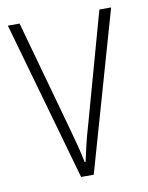

<svg xmlns="http://www.w3.org/2000/svg" viewBox="-66 -579 483 628"><g transform="rotate(-10 175.0 -264.5)"><path d="M153 0 3 -529H42L144 -162Q152 -133 159.5 -104.5Q167 -76 173 -46H176Q182 -73 188.5 -101Q195 -129 204 -159L307 -529H346L195 0Z"/></g></svg>

Font: Noto Sans Khmer Condensed ExtraLight
Style: Regular
Weight: 200
Width: 3
Designer: Danh Hong and the Monotype Design Team
Foundry: Monotype Imaging Inc.
Version: Version 2.004; ttfautohint (v1.8.4.7-5d5b)